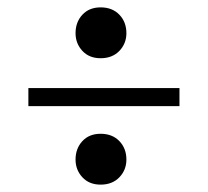

<svg xmlns="http://www.w3.org/2000/svg" viewBox="-20 -603 565 521"><path d="M185 -513C185 -494.3 191.2 -478.3 203.5 -465C215.8 -451.7 232.3 -445 253 -445C274.3 -445 291.3 -451.7 304 -465C316.7 -478.3 323 -494.3 323 -513C323 -533 316.7 -549.7 304 -563C291.3 -576.3 274.3 -583 253 -583C232.3 -583 215.8 -576.3 203.5 -563C191.2 -549.7 185 -533 185 -513ZM185 -170C185 -151.3 191.2 -135.3 203.5 -122C215.8 -108.7 232.3 -102 253 -102C274.3 -102 291.3 -108.7 304 -122C316.7 -135.3 323 -151.3 323 -170C323 -190 316.7 -206.7 304 -220C291.3 -233.3 274.3 -240 253 -240C232.3 -240 215.8 -233.3 203.5 -220C191.2 -206.7 185 -190 185 -170ZM57 -315H467V-364H57Z"/></svg>

Font: Libre Caslon Text
Style: Regular
Weight: 400
Designer: Pablo Impallari, Rodrigo Fuenzalida
Foundry: Pablo Impallari, Rodrigo Fuenzalida
Version: Version 1.000; ttfautohint (v0.93) -l 8 -r 50 -G 200 -x 14 -